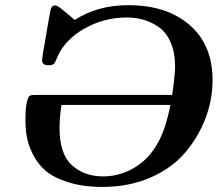

<svg xmlns="http://www.w3.org/2000/svg" viewBox="-20 -717 848 748"><path d="M79.1 -250Q79.1 -295.9 84.5 -318.4Q89.8 -340.8 95.9 -344Q102.1 -347.2 113.8 -347.2H650.9Q662.1 -426.3 662.1 -457Q662.1 -512.2 645 -551.5Q627.9 -590.8 599.4 -610.8Q570.8 -630.9 539.8 -639.9Q508.8 -648.9 474.1 -648.9Q385.3 -648.9 308.6 -605.5Q231.9 -562 202.1 -492.2Q201.2 -489.3 199 -484.1Q196.8 -479 195.8 -477.5Q194.8 -476.1 193.4 -473.1Q191.9 -470.2 190.4 -469Q189 -467.8 187 -466.3Q185.1 -464.8 182.6 -464.4Q180.2 -463.9 177 -463.4Q173.8 -462.9 168.9 -462.9Q144 -462.9 144 -481.9Q144 -487.8 147.9 -512.2Q174.8 -672.4 178.2 -683.1Q183.1 -696.3 194.8 -695.8Q197.8 -695.8 200.4 -694.8Q203.1 -693.8 207 -691.4Q210.9 -689 214.4 -686.5Q217.8 -684.1 224.4 -678.5Q231 -672.9 236.6 -668.5Q242.2 -664.1 252.7 -655Q263.2 -646 271 -639.2Q360.8 -697.3 481 -696.8Q629.9 -696.8 719 -619.4Q808.1 -542 808.1 -404.8Q808.1 -328.6 780.5 -255.9Q752.9 -183.1 701.4 -122.6Q649.9 -62 566.4 -25.4Q482.9 11.2 379.9 11.2Q303.7 11.2 246.3 -6.8Q189 -24.9 158 -51.5Q127 -78.1 108.4 -115.5Q89.8 -152.8 84.5 -183.8Q79.1 -214.8 79.1 -250ZM211.9 -219.2Q211.9 -117.2 260 -73.5Q308.1 -29.8 381.8 -29.8Q459 -29.8 523.4 -76.9Q587.9 -124 620.1 -216.8Q635.3 -262.7 644 -308.1H219.2Q211.9 -256.3 211.9 -219.2Z"/></svg>

Font: CMU Serif Extra
Style: BoldSlanted
Weight: 700
Italic angle: -9.46001°
Version: Version 0.7.0